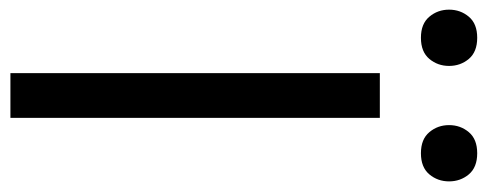

<svg xmlns="http://www.w3.org/2000/svg" viewBox="-356 -648 959 378"><g transform="rotate(90 124.0 -459.5)"><path d="M167.6 -727.3V0H79.5V-727.3ZM-45.5 -863.6Q-45.5 -886 -31.6 -902.5Q-17.8 -919 9.9 -919Q37.6 -919 51.5 -902.5Q65.3 -886 65.3 -863.6Q65.3 -841.3 51.5 -824.8Q37.6 -808.2 9.9 -808.2Q-17.8 -808.2 -31.6 -824.8Q-45.5 -841.3 -45.5 -863.6ZM181.8 -863.6Q181.8 -886 195.7 -902.5Q209.5 -919 237.2 -919Q264.9 -919 278.8 -902.5Q292.6 -886 292.6 -863.6Q292.6 -841.3 278.8 -824.8Q264.9 -808.2 237.2 -808.2Q209.5 -808.2 195.7 -824.8Q181.8 -841.3 181.8 -863.6Z"/></g></svg>

Font: Inter UI
Style: Regular
Weight: 400
Designer: Rasmus Andersson
Foundry: rsms
Version: Version 2.2